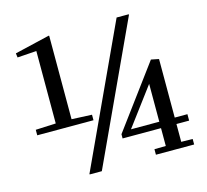

<svg xmlns="http://www.w3.org/2000/svg" viewBox="-108 -874 1087 1009"><g transform="rotate(-15 435.5 -370.0)"><path d="M242 -295 352 -290V-260H46V-290L156 -295V-689L52 -682L49 -705L239 -750L242 -749ZM674 -750 676 -748 325 10H260L258 8L609 -750ZM475 -151 726 -490 766 -482 768 -481V-163H837V-128H768V-31L830 -30V0H622V-30L684 -31V-128H475ZM684 -163V-369L530 -163Z"/></g></svg>

Font: Minipax
Style: Bold
Weight: 500
Designer: Raphaël Ronot, Igor Stepanchenko (Cyrillic)
Foundry: steppetype
Version: Version 1.002